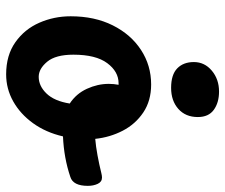

<svg xmlns="http://www.w3.org/2000/svg" viewBox="-74 -654 733 625"><g transform="rotate(90 292.5 -341.5)"><path d="M222 5Q160 5 117.5 -25Q75 -55 54 -103Q33 -151 33 -205Q33 -283 62.5 -342Q92 -401 142.5 -434Q193 -467 255 -467Q308 -467 346 -441.5Q384 -416 405.5 -374.5Q427 -333 432 -285Q456 -287 486 -292.5Q516 -298 544 -305Q552 -307 558 -307Q572 -307 578.5 -293Q585 -279 585 -261Q585 -213 556 -204Q494 -183 424 -180Q411 -124 381 -82.5Q351 -41 310 -18Q269 5 222 5ZM230 -101Q260 -101 284.5 -126.5Q309 -152 317 -202Q285 -223 269 -258Q253 -293 253 -329Q253 -345 256 -361Q255 -361 251 -361Q213 -361 185.5 -324Q158 -287 158 -214Q158 -156 181 -128.5Q204 -101 230 -101ZM266 -532Q223 -532 202.5 -552Q182 -572 182 -606Q182 -641 210 -664.5Q238 -688 278 -688Q314 -688 337.5 -671Q361 -654 361 -619Q361 -579 334.5 -555.5Q308 -532 266 -532Z"/></g></svg>

Font: Pacifico
Style: Regular
Weight: 400
Designer: Vernon Adams
Foundry: Vernon Adams
Version: Version 3.010; ttfautohint (v1.8.4.7-5d5b)